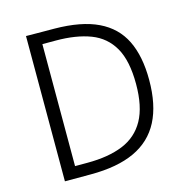

<svg xmlns="http://www.w3.org/2000/svg" viewBox="-107 -823 891 923"><g transform="rotate(-15 339.0 -361.5)"><path d="M103.5 -723Q105.5 -723 119 -722.8Q132.5 -722.5 153.2 -722.5Q174 -722.5 198 -722.2Q222 -722 244.5 -722Q378 -721 461 -681.2Q544 -641.5 582.5 -563Q621 -484.5 621 -366.5Q621 -242.5 579 -161.2Q537 -80 451 -40Q365 0 232.5 0H103.5ZM169.5 -665V-58H231Q336 -58 408.2 -87.5Q480.5 -117 517.8 -184.2Q555 -251.5 555 -363.5Q555 -479.5 517.5 -545Q480 -610.5 408.8 -637.8Q337.5 -665 236 -665Z"/></g></svg>

Font: Public Sans Thin ExtraLight
Style: Regular
Weight: 250
Version: Version 1.007